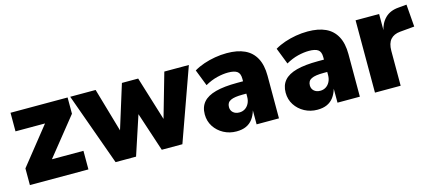

<svg xmlns="http://www.w3.org/2000/svg" viewBox="-44 -889 2886 1277"><g transform="rotate(-15 1398.5 -250.0)"><path d="M44 0V-115L280 -411L277 -370H44V-498H437V-386L197 -87L199 -128H447V0Z M634 0 455 -498H630L722 -180H712L811 -498H923L1021 -180H1012L1103 -498H1272L1094 0H952L843 -331H884L775 0Z M1465 11Q1417 11 1377 -10.5Q1337 -32 1313 -69Q1289 -106 1289 -153Q1289 -204 1317 -236.5Q1345 -269 1403 -284.5Q1461 -300 1551 -300H1610V-215H1566Q1538 -215 1517.5 -212Q1497 -209 1483.5 -202.5Q1470 -196 1463.5 -185Q1457 -174 1457 -158Q1457 -135 1473 -120.5Q1489 -106 1516 -106Q1537 -106 1554 -116.5Q1571 -127 1581.5 -147Q1592 -167 1592 -194V-318Q1592 -354 1572.5 -368Q1553 -382 1510 -382Q1475 -382 1434 -372Q1393 -362 1351 -338L1307 -451Q1339 -470 1376 -482.5Q1413 -495 1453.5 -502Q1494 -509 1535 -509Q1608 -509 1657.5 -486Q1707 -463 1733 -415Q1759 -367 1759 -293V0H1605V-96Q1595 -62 1577 -38Q1559 -14 1531.5 -1.5Q1504 11 1465 11Z M2022 11Q1974 11 1934 -10.5Q1894 -32 1870 -69Q1846 -106 1846 -153Q1846 -204 1874 -236.5Q1902 -269 1960 -284.5Q2018 -300 2108 -300H2167V-215H2123Q2095 -215 2074.5 -212Q2054 -209 2040.5 -202.5Q2027 -196 2020.5 -185Q2014 -174 2014 -158Q2014 -135 2030 -120.5Q2046 -106 2073 -106Q2094 -106 2111 -116.5Q2128 -127 2138.5 -147Q2149 -167 2149 -194V-318Q2149 -354 2129.5 -368Q2110 -382 2067 -382Q2032 -382 1991 -372Q1950 -362 1908 -338L1864 -451Q1896 -470 1933 -482.5Q1970 -495 2010.5 -502Q2051 -509 2092 -509Q2165 -509 2214.5 -486Q2264 -463 2290 -415Q2316 -367 2316 -293V0H2162V-96Q2152 -62 2134 -38Q2116 -14 2088.5 -1.5Q2061 11 2022 11Z M2420 0V-498H2582V-375H2579Q2590 -433 2625 -467.5Q2660 -502 2719 -506L2774 -511L2786 -357L2686 -348Q2643 -344 2620 -318Q2597 -292 2597 -240V0Z"/></g></svg>

Font: Nunito Sans 10pt SemiCondensed Black
Style: Regular
Weight: 900
Width: 4
Designer: Vernon Adams
Foundry: Vernon Adams
Version: Version 3.101;gftools[0.9.27]